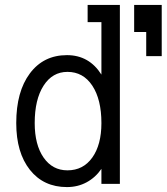

<svg xmlns="http://www.w3.org/2000/svg" viewBox="-20 -747 677 780"><path d="M637 -519H574V-617H525V-727H637ZM467 0H392V-61Q368 -26 332 -6.5Q296 13 252 13Q157 13 101.5 -57Q46 -127 46 -247Q46 -375 101.5 -449Q157 -523 252 -523Q342 -523 392 -444V-657H336V-727H467ZM121 -247Q121 -159 157 -107Q193 -55 254 -55Q318 -55 355 -107Q392 -159 392 -247Q392 -343 355 -399Q318 -455 254 -455Q193 -455 157 -399Q121 -343 121 -247Z"/></svg>

Font: Orbit
Style: Regular
Weight: 400
Designer: Sooun Cho
Foundry: JAMO
Version: Version 1.000; ttfautohint (v1.8.4.7-5d5b);gftools[0.9.29]